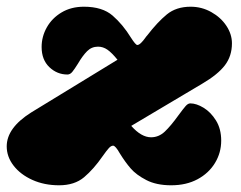

<svg xmlns="http://www.w3.org/2000/svg" viewBox="-36 -549 718 572"><path d="M655 -420Q655 -382 634 -354.5Q613 -327 567 -300L355 -174Q385 -140 414 -140Q437 -140 455 -157Q473 -174 496 -206Q510 -225 517 -233Q524 -241 531 -241Q549 -241 570.5 -228Q592 -215 607.5 -190Q623 -165 623 -130Q623 -94 604.5 -63.5Q586 -33 552.5 -15Q519 3 474 3Q430 3 400 -12.5Q370 -28 353.5 -47Q337 -66 321 -92Q308 -115 301 -115Q295 -115 288.5 -108Q282 -101 270 -84Q243 -45 214.5 -21Q186 3 140 3Q96 3 60.5 -13Q25 -29 4.5 -55.5Q-16 -82 -16 -113Q-16 -168 57 -214L314 -371Q297 -392 284 -401Q271 -410 256 -410Q237 -410 223.5 -396.5Q210 -383 196 -359Q186 -343 179.5 -335Q173 -327 165 -327Q134 -327 111 -349Q88 -371 88 -409Q88 -440 103.5 -467.5Q119 -495 147.5 -512Q176 -529 214 -529Q269 -529 299.5 -502.5Q330 -476 354 -437Q368 -415 373 -415Q378 -415 384.5 -421.5Q391 -428 395.5 -434.5Q400 -441 403 -444Q433 -483 461 -506Q489 -529 532 -529Q565 -529 593.5 -513Q622 -497 638.5 -472Q655 -447 655 -420Z"/></svg>

Font: Shrikhand
Style: Regular
Weight: 400
Italic angle: -14°
Designer: Jonny Pinhorn
Foundry: Jonny Pinhorn
Version: Version 1.001;PS 1.001;hotconv 1.0.88;makeotf.lib2.5.647800